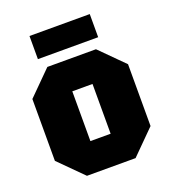

<svg xmlns="http://www.w3.org/2000/svg" viewBox="-134 -829 825 928"><g transform="rotate(-20 279.0 -365.0)"><path d="M33 -121V-439L154 -560H404L525 -439V-121L404 0H154ZM227 -152H331V-408H227ZM124 -611V-730H434V-611Z"/></g></svg>

Font: Tektur SemiCondensed ExtraBold
Style: Regular
Weight: 800
Width: 4
Designer: Adam Jagosz
Foundry: Adam Jagosz
Version: Version 1.005;gftools[0.9.30]